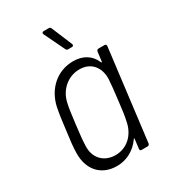

<svg xmlns="http://www.w3.org/2000/svg" viewBox="-175 -788 784 885"><g transform="rotate(-30 217.0 -346.0)"><path d="M285 -583 239 -693C238 -697 233 -700 229 -700H201C194 -700 190 -695 193 -688L246 -578C248 -574 251 -571 256 -571H277C284 -571 288 -576 285 -583ZM369 -494 363 -445C363 -441 360 -440 358 -444C340 -487 302 -512 249 -512C164 -512 100 -454 80 -371C73 -338 67 -296 62 -251C56 -207 51 -166 51 -135C50 -50 100 8 184 8C237 8 282 -18 312 -61C314 -65 316 -64 316 -60L310 -10C309 -4 312 0 318 0H350C356 0 360 -4 361 -10L421 -494C421 -500 418 -504 412 -504H380C374 -504 370 -500 369 -494ZM323 -145C311 -85 266 -39 203 -39C141 -39 101 -83 104 -144C105 -173 107 -196 114 -252C121 -308 124 -332 130 -359C143 -420 193 -465 255 -465C317 -465 352 -420 350 -359C348 -331 346 -307 339 -251C333 -196 329 -172 323 -145Z"/></g></svg>

Font: Barlow Semi Condensed Light
Style: Italic
Weight: 300
Width: 4
Italic angle: -7°
Designer: Jeremy Tribby
Foundry: Tribby Type
Version: Version 1.422;hotconv 1.0.109;makeotfexe 2.5.65596